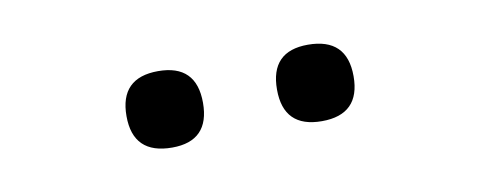

<svg xmlns="http://www.w3.org/2000/svg" viewBox="-27 -768 554 222"><g transform="rotate(-10 250.0 -657.0)"><path d="M162.1 -701.7Q207 -701.7 207 -656.7Q207 -611.8 163.1 -611.8Q117.2 -611.8 117.2 -656.7Q117.2 -701.7 162.1 -701.7ZM337.9 -701.7Q383.8 -701.7 383.8 -656.7Q383.8 -611.8 338.9 -611.8Q293.9 -611.8 293.9 -656.7Q293.9 -701.7 337.9 -701.7Z"/></g></svg>

Font: I.MingCP
Style: Regular
Weight: 400
Designer: I.Font Project
Version: Version 8.000; Sep 06, 2022